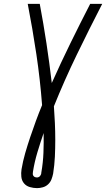

<svg xmlns="http://www.w3.org/2000/svg" viewBox="-20 -755 547 990"><path d="M171 215Q152 215 133.5 209.5Q115 204 103.5 190Q92 176 90 156.5Q88 137 91 118Q98 76 110 34.5Q122 -7 136 -48.5Q150 -90 165 -131Q180 -172 197 -213Q187 -345 167.5 -475.5Q148 -606 123 -735H185Q204 -634 219.5 -532Q235 -430 247 -327Q293 -430 343 -532Q393 -634 445 -735H507Q440 -605 376 -473Q312 -341 258 -207V-206Q261 -164 263 -121Q265 -78 265 -34.5Q265 9 263 52.5Q261 96 254 140Q251 155 245.5 169.5Q240 184 228.5 195Q217 206 201.5 210.5Q186 215 171 215ZM171 160Q175 160 179.5 158Q184 156 187 152Q190 148 191.5 144Q193 140 193 135Q202 84 204 33Q206 -18 205 -69Q188 -20 173 30Q158 80 150 130Q149 136 149 141.5Q149 147 152 151.5Q155 156 160 158Q165 160 171 160Z"/></svg>

Font: Iosevka Curly Light
Style: Italic
Weight: 300
Italic angle: -9°
Monospace: yes
Designer: Belleve Invis
Foundry: Belleve Invis
Version: Version 22.1.2; ttfautohint (v1.8.4)